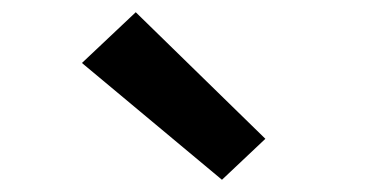

<svg xmlns="http://www.w3.org/2000/svg" viewBox="-20 -841 640 314"><path d="M343 -547 114 -738 202 -821 414 -614Z"/></svg>

Font: Iosevka Curly Slab Extended
Style: Bold
Weight: 700
Width: 7
Monospace: yes
Designer: Belleve Invis
Foundry: Belleve Invis
Version: Version 11.1.0; ttfautohint (v1.8.3)